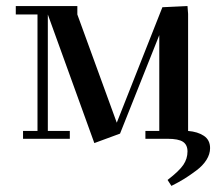

<svg xmlns="http://www.w3.org/2000/svg" viewBox="-20 -459 735 635"><path d="M32.2 -411.1V-439H235.8V-411.1L366.2 -53.2L517.1 -435.1L600.1 -439L602.1 -413.1V-25.9Q633.8 -23.4 654.3 -9.8Q674.8 3.9 674.8 30.8Q674.8 50.8 662.8 69.8Q650.9 88.9 628.9 105.2Q606.9 121.6 589.1 132.6Q571.3 143.6 546.9 155.8L534.2 136.2Q572.8 106.4 586.4 86.2Q600.1 65.9 600.1 42Q600.1 20 585.2 10Q570.3 0 534.2 0H460.9V-25.9H506.8V-342.8L377 -17.1L292 14.2L138.2 -411.1V-25.9H210.9V0H56.2V-25.9H104V-411.1Z"/></svg>

Font: Dehuti Alt
Style: Bold
Weight: 700
Version: Version 1.2